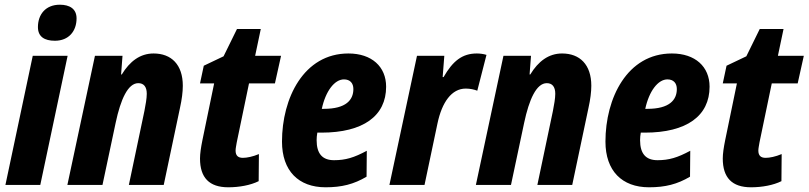

<svg xmlns="http://www.w3.org/2000/svg" viewBox="-20 -785 3432 815"><path d="M213 -612C272 -612 305 -653 305 -707C305 -748 275 -765 234 -765C173 -765 141 -723 141 -670C141 -629 169 -612 213 -612ZM3 0H151L267 -548H119Z M266 0H415L471 -264C492 -363 523 -432 567 -432C590 -432 603 -417 603 -387C603 -367 598 -340 593 -314L527 0H675L744 -327C752 -363 756 -395 756 -421C756 -511 707 -558 632 -558C575 -558 531 -525 497 -469H494L500 -548H383Z M949 10C996 10 1044 1 1078 -16L1079 -131C1053 -120 1028 -115 1011 -115C991 -115 980 -124 980 -146C980 -155 983 -168 985 -181L1037 -431H1147L1173 -548H1063L1087 -662H986L929 -546L845 -506L829 -431H889L839 -189C833 -159 829 -133 829 -112C829 -31 868 10 949 10Z M1362 10C1431 10 1482 -3 1536 -35L1537 -145C1483 -116 1447 -105 1398 -105C1349 -105 1324 -132 1324 -190C1324 -200 1325 -211 1327 -222H1344C1522 -222 1619 -293 1619 -417C1619 -502 1558 -558 1459 -558C1269 -558 1177 -368 1177 -184C1177 -60 1247 10 1362 10ZM1346 -323C1362 -398 1400 -448 1440 -448C1466 -448 1480 -432 1480 -407C1480 -361 1449 -323 1355 -323Z M1633 0H1782L1837 -261C1856 -351 1897 -409 1957 -409C1976 -409 1993 -405 2006 -400L2045 -552C2033 -556 2017 -558 2004 -558C1942 -558 1902 -526 1863 -458H1859L1866 -548H1750Z M2000 0H2149L2205 -264C2226 -363 2257 -432 2301 -432C2324 -432 2337 -417 2337 -387C2337 -367 2332 -340 2327 -314L2261 0H2409L2478 -327C2486 -363 2490 -395 2490 -421C2490 -511 2441 -558 2366 -558C2309 -558 2265 -525 2231 -469H2228L2234 -548H2117Z M2735 10C2804 10 2855 -3 2909 -35L2910 -145C2856 -116 2820 -105 2771 -105C2722 -105 2697 -132 2697 -190C2697 -200 2698 -211 2700 -222H2717C2895 -222 2992 -293 2992 -417C2992 -502 2931 -558 2832 -558C2642 -558 2550 -368 2550 -184C2550 -60 2620 10 2735 10ZM2719 -323C2735 -398 2773 -448 2813 -448C2839 -448 2853 -432 2853 -407C2853 -361 2822 -323 2728 -323Z M3168 10C3215 10 3263 1 3297 -16L3298 -131C3272 -120 3247 -115 3230 -115C3210 -115 3199 -124 3199 -146C3199 -155 3202 -168 3204 -181L3256 -431H3366L3392 -548H3282L3306 -662H3205L3148 -546L3064 -506L3048 -431H3108L3058 -189C3052 -159 3048 -133 3048 -112C3048 -31 3087 10 3168 10Z"/></svg>

Font: Noto Sans Display SemiCondensed Extra
Style: Italic
Weight: 800
Width: 4
Italic angle: -12°
Designer: Monotype Design Team
Foundry: Monotype Imaging Inc.
Version: Version 1.900